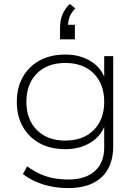

<svg xmlns="http://www.w3.org/2000/svg" viewBox="-20 -774 702 982"><path d="M329 188Q263 188 203 170Q143 152 97 116L119 77Q153 101 186 116Q219 131 255 137.5Q291 144 330 144Q417 144 465 101Q513 58 513 -20V-139H518Q500 -81 445 -46Q390 -11 315 -11Q239 -11 183.5 -41Q128 -71 97 -125.5Q66 -180 66 -253Q66 -326 97 -380.5Q128 -435 183.5 -465Q239 -495 315 -495Q390 -495 445.5 -460Q501 -425 519 -365H513V-487H559V-27Q559 42 532.5 90Q506 138 454.5 163Q403 188 329 188ZM314 -55Q406 -55 459.5 -109Q513 -163 513 -253Q513 -344 459.5 -398Q406 -452 314 -452Q222 -452 168.5 -398Q115 -344 115 -253Q115 -163 168.5 -109Q222 -55 314 -55ZM287 -573V-631Q287 -670 299.5 -700Q312 -730 337 -754L365 -731Q344 -709 336 -688Q328 -667 328 -640L316 -647H363V-573Z"/></svg>

Font: Nunito Sans 10pt SemiExpanded ExtraLight
Style: Regular
Weight: 250
Width: 6
Designer: Vernon Adams
Foundry: Vernon Adams
Version: Version 3.101;gftools[0.9.27]